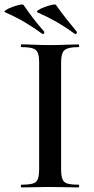

<svg xmlns="http://www.w3.org/2000/svg" viewBox="-50 -819 409 839"><path d="M277 -671Q239 -699 201 -721Q163 -743 114 -765Q107 -768 117.5 -775Q128 -782 145.5 -788.5Q163 -795 178 -798Q193 -801 195 -797Q215 -768 237.5 -739.5Q260 -711 285 -681Q288 -678 285 -673.5Q282 -669 277 -671ZM135 -671Q97 -699 59 -721.5Q21 -744 -27 -765Q-35 -768 -24.5 -775Q-14 -782 3.5 -788.5Q21 -795 36 -798Q51 -801 53 -797Q73 -768 95 -739Q117 -710 143 -681Q145 -678 142.5 -673.5Q140 -669 135 -671ZM217 -81Q217 -52 222.5 -37Q228 -22 244 -17Q260 -12 293 -12Q296 -12 296 -6Q296 0 293 0Q268 0 237 -1Q206 -2 168 -2Q133 -2 101 -1Q69 0 44 0Q41 0 41 -6Q41 -12 44 -12Q77 -12 93.5 -17Q110 -22 115.5 -37Q121 -52 121 -81V-544Q121 -573 115.5 -587.5Q110 -602 93.5 -607.5Q77 -613 44 -613Q41 -613 41 -619Q41 -625 44 -625Q69 -625 101 -623.5Q133 -622 168 -622Q206 -622 237.5 -623.5Q269 -625 293 -625Q296 -625 296 -619Q296 -613 293 -613Q261 -613 244.5 -607Q228 -601 222.5 -586Q217 -571 217 -542Z"/></svg>

Font: Cormorant SemiBold
Style: Regular
Weight: 600
Designer: Christian Thalmann (Catharsis Fonts)
Foundry: Catharsis Fonts
Version: Version 4.000